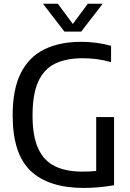

<svg xmlns="http://www.w3.org/2000/svg" viewBox="-20 -966 674 994"><path d="M414.5 7Q232 7 138.8 -81.2Q45.5 -169.5 45.5 -369Q45.5 -504 87.8 -587.8Q130 -671.5 209.5 -710.5Q289 -749.5 400 -749.5Q480 -749.5 555 -729V-644.5Q515.5 -655.5 479.5 -660Q443.5 -664.5 407 -664.5Q323.5 -664.5 265.8 -636.8Q208 -609 178.2 -544Q148.5 -479 148.5 -368Q148.5 -261.5 177.5 -197.8Q206.5 -134 263.8 -105.8Q321 -77.5 407 -77.5Q444 -77.5 478 -81V-360H570.5V-7Q487.5 7 414.5 7ZM313.5 -802.5 202.5 -946.5H279.5L357 -842L434.5 -946.5H511.5L400.5 -802.5Z"/></svg>

Font: Encode Sans Semi Condensed Medium
Style: Regular
Weight: 500
Width: 4
Designer: Multiple Designers
Foundry: Impallari Type
Version: Version 3.000; ttfautohint (v1.8.3) -l 8 -r 50 -G 200 -x 14 